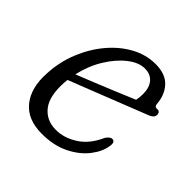

<svg xmlns="http://www.w3.org/2000/svg" viewBox="-129 -562 680 680"><g transform="rotate(45 211.0 -222.0)"><path d="M371 -132Q366.5 -99.5 341.2 -67Q316 -34.5 272.5 -13Q229 8.5 170 8.5Q97.5 8.5 62 -36Q26.5 -80.5 31.5 -156.5Q34.5 -215.5 56 -268.8Q77.5 -322 112.2 -363.2Q147 -404.5 190.2 -428Q233.5 -451.5 280.5 -451.5Q330.5 -451.5 355.8 -423.8Q381 -396 383.5 -354Q385 -341.5 395 -342.5Q410 -344.5 411.5 -330Q413 -313.5 389.5 -305Q359 -293 319 -277.2Q279 -261.5 237.2 -245Q195.5 -228.5 159 -214.2Q122.5 -200 99.5 -191Q98.5 -183.5 98 -175.5Q93.5 -105 120.5 -70.8Q147.5 -36.5 195.5 -36.5Q236 -36.5 275.2 -61.5Q314.5 -86.5 337.5 -138.5Q349 -156 360 -155.5Q375 -154.5 371 -132ZM264.5 -413.5Q234.5 -413.5 202 -388.2Q169.5 -363 143.2 -320.2Q117 -277.5 105 -224.5Q132 -235 170 -250.5Q208 -266 248.2 -282.5Q288.5 -299 321 -313Q324 -326 324 -346Q324 -377 308.5 -395.2Q293 -413.5 264.5 -413.5Z"/></g></svg>

Font: Fraunces 72pt SuperSoft Light
Style: Italic
Weight: 300
Italic angle: -16°
Version: Version 1.000;[b76b70a41]